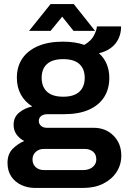

<svg xmlns="http://www.w3.org/2000/svg" viewBox="-20 -743 631 945"><path d="M152 182Q117 182 86 168Q55 154 36 126.5Q17 99 17 59Q17 15 42.5 -10.5Q68 -36 99 -49Q76 -61 61.5 -81Q47 -101 47 -129Q47 -167 75 -189.5Q103 -212 139 -219Q102 -242 82.5 -278Q63 -314 63 -360Q63 -415 89.5 -454.5Q116 -494 167 -516Q218 -538 290 -538Q319 -538 346 -534Q373 -530 395 -522Q430 -543 443 -569.5Q456 -596 457 -613H576Q576 -578 562.5 -551Q549 -524 525 -506.5Q501 -489 467 -481Q492 -459 505 -428Q518 -397 518 -360Q518 -305 492.5 -265Q467 -225 417.5 -203Q368 -181 296 -181H215Q194 -181 182.5 -172Q171 -163 171 -147Q171 -134 181.5 -124Q192 -114 211 -114H441Q500 -114 538.5 -75.5Q577 -37 577 23Q577 68 553.5 104Q530 140 488 161Q446 182 390 182ZM196 94H389Q408 94 422.5 87.5Q437 81 445.5 69Q454 57 454 42Q454 16 437.5 3Q421 -10 397 -10H196Q172 -10 156 4.5Q140 19 140 42Q140 65 155.5 79.5Q171 94 196 94ZM291 -267Q344 -267 370.5 -291.5Q397 -316 397 -360Q397 -404 370.5 -428Q344 -452 291 -452Q238 -452 211.5 -428Q185 -404 185 -360Q185 -316 211.5 -291.5Q238 -267 291 -267ZM123 -591 229 -723H343L448 -591H342L258 -696L314 -695L229 -591Z"/></svg>

Font: Archivo Variable SemiBold
Style: Regular
Weight: 600
Designer: Hector Gatti
Foundry: Omnibus-Type
Version: Version 2.001